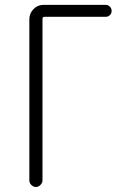

<svg xmlns="http://www.w3.org/2000/svg" viewBox="-20 -750 540 770"><path d="M97.7 -26.4V-672.9Q97.7 -696.3 114.3 -713.4Q130.9 -730.5 154.3 -730.5H404.3Q414.1 -730.5 420.9 -723.1Q427.7 -715.8 427.7 -706.1Q427.7 -696.3 420.9 -689.5Q414.1 -682.6 404.3 -682.6H158.2Q150.4 -682.6 150.4 -673.8V-26.4Q150.4 -16.6 142.1 -8.3Q133.8 0 124 0Q114.3 0 106 -7.8Q97.7 -15.6 97.7 -26.4Z"/></svg>

Font: Rounded Mgen+ 1m light
Style: Regular
Weight: 200
Designer: [Source Han Sans]
Ryoko NISHIZUKA  (kana & ideographs); Paul D. Hunt (Latin, Greek & Cyrillic); Wenlong ZHANG  (bopomofo
Version: Version 1.059.20150602